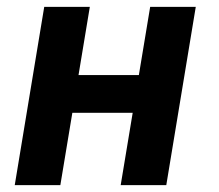

<svg xmlns="http://www.w3.org/2000/svg" viewBox="-20 -540 640 560"><path d="M23 0 109 -520H242L209 -321H385L418 -520H551L465 0H332L367 -211H191L156 0Z"/></svg>

Font: Iosevka Aile Extrabold
Style: Italic
Weight: 800
Italic angle: -9°
Designer: Belleve Invis
Foundry: Belleve Invis
Version: Version 31.1.0; ttfautohint (v1.8.4)